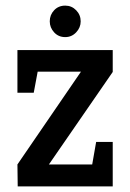

<svg xmlns="http://www.w3.org/2000/svg" viewBox="-20 -663 464 683"><path d="M43 0 42 -78 268 -408H114L100 -333H42V-485H381V-407L154 -78H308L322 -158H381V0ZM212 -531Q188 -531 172.5 -548Q157 -565 157 -587Q157 -610 172.5 -626.5Q188 -643 212 -643Q235 -643 251 -626.5Q267 -610 267 -587Q267 -565 251 -548Q235 -531 212 -531Z"/></svg>

Font: Kreon
Style: Regular
Weight: 400
Designer: Julia Petretta
Foundry: Julia Petretta and Eli Heuer
Version: Version 2.002